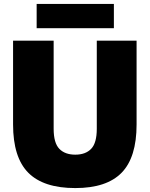

<svg xmlns="http://www.w3.org/2000/svg" viewBox="-20 -947 762 977"><path d="M363 10Q201.5 10 124 -68Q46.5 -146 46.5 -313.5V-740H253V-292Q253 -219.5 281.8 -189.8Q310.5 -160 363 -160Q415.5 -160 444 -189.8Q472.5 -219.5 472.5 -292V-740H675V-313.5Q675 -146 598.8 -68Q522.5 10 363 10ZM166.5 -803.5V-927H559.5V-803.5Z"/></svg>

Font: Encode Sans SmCnd Black
Style: Regular
Weight: 900
Width: 4
Designer: Multiple Designers
Foundry: Impallari Type
Version: Version 3.002; ttfautohint (v1.8.3) -l 8 -r 50 -G 200 -x 14 